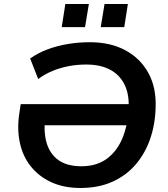

<svg xmlns="http://www.w3.org/2000/svg" viewBox="-20 -925 835 955"><path d="M380 10Q297 10 234.5 -19Q172 -48 132 -99Q92 -150 78 -218.5Q64 -287 77 -367L83 -407H662L647 -302H164L207 -353Q195 -275 211 -217.5Q227 -160 270 -129Q313 -98 385 -98Q462 -98 513.5 -137Q565 -176 591.5 -244Q618 -312 620 -396Q622 -461 597.5 -508Q573 -555 525.5 -579.5Q478 -604 409 -604Q363 -604 321.5 -596Q280 -588 242 -572.5Q204 -557 170 -532L130 -634Q168 -661 214 -678.5Q260 -696 314 -705.5Q368 -715 427 -715Q529 -715 603.5 -675Q678 -635 718 -562Q758 -489 754 -390Q752 -307 727 -234.5Q702 -162 655 -107Q608 -52 539 -21Q470 10 380 10ZM481 -790 500 -905H616L598 -790ZM287 -790 305 -905H422L403 -790Z"/></svg>

Font: Nunito Sans 11pt
Style: Bold Italic
Weight: 700
Italic angle: -9°
Version: Version 3.101;gftools[0.9.27]